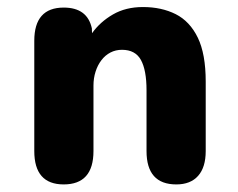

<svg xmlns="http://www.w3.org/2000/svg" viewBox="-20 -506 659 532"><path d="M468.5 5Q386 5 386 -87.5V-256Q386 -311.5 370.5 -339.8Q355 -368 318 -368Q300.5 -368 286 -360.5Q271.5 -353 261 -339.2Q250.5 -325.5 244.8 -307.5Q239 -289.5 239 -269V-87.5Q239 5 156.5 5Q75 5 75 -87.5V-393Q75 -485 156.5 -485Q222 -485 234.5 -427.5L235 -414Q257.5 -445.5 293 -466Q328.5 -486.5 376 -486.5Q427.5 -486.5 466.8 -466.8Q506 -447 528 -401.8Q550 -356.5 550 -280V-87.5Q550 -42.5 529 -18.8Q508 5 468.5 5Z"/></svg>

Font: Sono ExtraLight Monospace
Style: Bold
Weight: 700
Version: Version 2.112